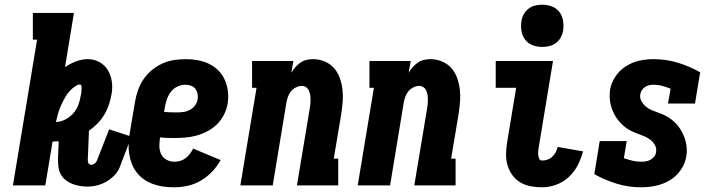

<svg xmlns="http://www.w3.org/2000/svg" viewBox="-20 -790 3040 818"><path d="M353 5Q336 5 319 2Q302 -1 287 -7Q272 -13 259 -23.5Q246 -34 238.5 -48Q231 -62 229 -79Q227 -96 227 -113L230 -188Q224 -188 218 -187.5Q212 -187 206 -187Q206 -187 205.5 -187Q205 -187 204 -187L173 0H35L138 -621H120V-735H295L257 -504Q279 -519 304 -528.5Q329 -538 354 -538Q381 -538 403.5 -525.5Q426 -513 439 -492Q452 -471 456 -445Q460 -419 456 -393Q452 -370 445 -347.5Q438 -325 425.5 -303.5Q413 -282 396 -264.5Q379 -247 359 -233L354 -109Q354 -105 354.5 -101.5Q355 -98 356.5 -95Q358 -92 361.5 -90Q365 -88 368 -88Q376 -88 383 -93Q390 -98 393 -106L445 -239L540 -208L489 -75Q481 -56 465 -40.5Q449 -25 431 -15Q413 -5 393 0Q373 5 353 5ZM218 -270Q239 -271 258.5 -281Q278 -291 292 -307Q306 -323 313.5 -342.5Q321 -362 324 -383Q326 -389 326.5 -396Q327 -403 327.5 -409.5Q328 -416 327 -423Q326 -430 320 -430Q312 -430 304.5 -425Q297 -420 290.5 -415Q284 -410 278 -403.5Q272 -397 267 -390Q262 -383 258 -376Q254 -369 250 -361.5Q246 -354 242.5 -346.5Q239 -339 236 -331.5Q233 -324 230.5 -316.5Q228 -309 226 -301Q224 -293 222 -285Q220 -277 218 -270Z M722 8Q699 8 676.5 5Q654 2 633 -5.5Q612 -13 594.5 -25Q577 -37 563.5 -54Q550 -71 542 -91Q534 -111 530.5 -133.5Q527 -156 528 -179Q529 -202 533 -225L555 -355Q559 -380 567.5 -404.5Q576 -429 590.5 -451Q605 -473 626 -490.5Q647 -508 671 -519Q695 -530 720.5 -534Q746 -538 771 -538Q797 -538 822.5 -533.5Q848 -529 870.5 -518Q893 -507 910.5 -489.5Q928 -472 938 -449Q948 -426 951 -400.5Q954 -375 950 -349Q946 -325 934.5 -302Q923 -279 905 -261Q887 -243 864 -231Q841 -219 817.5 -212.5Q794 -206 769.5 -204Q745 -202 722 -202Q706 -202 691 -202.5Q676 -203 662 -205Q659 -187 659 -168.5Q659 -150 666 -134.5Q673 -119 688.5 -110Q704 -101 722 -101Q735 -101 747.5 -104.5Q760 -108 770.5 -116Q781 -124 789 -134.5Q797 -145 803 -157L920 -108Q905 -81 883.5 -58.5Q862 -36 835.5 -20.5Q809 -5 780 1.5Q751 8 722 8ZM735 -311Q748 -311 762 -313Q776 -315 789 -322Q802 -329 811 -341Q820 -353 822 -367Q824 -379 821.5 -391Q819 -403 812 -412Q805 -421 793.5 -425Q782 -429 770 -429Q753 -429 736.5 -421.5Q720 -414 709 -400Q698 -386 692 -369.5Q686 -353 683 -337L679 -313Q693 -312 707 -311.5Q721 -311 735 -311Z M1004 0 1073 -416H1054V-530H1230L1221 -480Q1229 -493 1238.5 -504Q1248 -515 1260.5 -523.5Q1273 -532 1287 -535Q1301 -538 1314 -538Q1340 -538 1363.5 -528Q1387 -518 1403 -500Q1419 -482 1427.5 -458Q1436 -434 1439 -409Q1442 -384 1440 -358Q1438 -332 1434 -305L1402 -114H1421V0H1245L1299 -324Q1301 -334 1302 -344.5Q1303 -355 1303 -365.5Q1303 -376 1301.5 -385.5Q1300 -395 1296 -404Q1292 -413 1284 -418.5Q1276 -424 1266 -424Q1253 -424 1240.5 -417.5Q1228 -411 1219.5 -400.5Q1211 -390 1206.5 -377Q1202 -364 1200 -352L1142 0Z M1504 0 1573 -416H1554V-530H1730L1721 -480Q1729 -493 1738.5 -504Q1748 -515 1760.5 -523.5Q1773 -532 1787 -535Q1801 -538 1814 -538Q1840 -538 1863.5 -528Q1887 -518 1903 -500Q1919 -482 1927.5 -458Q1936 -434 1939 -409Q1942 -384 1940 -358Q1938 -332 1934 -305L1902 -114H1921V0H1745L1799 -324Q1801 -334 1802 -344.5Q1803 -355 1803 -365.5Q1803 -376 1801.5 -385.5Q1800 -395 1796 -404Q1792 -413 1784 -418.5Q1776 -424 1766 -424Q1753 -424 1740.5 -417.5Q1728 -411 1719.5 -400.5Q1711 -390 1706.5 -377Q1702 -364 1700 -352L1642 0Z M2290 8Q2265 8 2241 3.5Q2217 -1 2197.5 -12.5Q2178 -24 2164 -42.5Q2150 -61 2143 -83.5Q2136 -106 2136 -130.5Q2136 -155 2140 -180L2179 -416H2092V-530H2336L2275 -161Q2275 -161 2275 -161Q2275 -161 2275 -161Q2274 -153 2273 -145Q2272 -137 2273 -129Q2274 -121 2277.5 -113.5Q2281 -106 2290 -106Q2301 -106 2312.5 -110Q2324 -114 2333 -122.5Q2342 -131 2347.5 -141.5Q2353 -152 2356 -164L2464 -145Q2456 -115 2441.5 -86.5Q2427 -58 2403.5 -36Q2380 -14 2349.5 -3Q2319 8 2290 8ZM2290 -590Q2269 -590 2249 -597.5Q2229 -605 2217 -621.5Q2205 -638 2201.5 -659Q2198 -680 2202 -702Q2204 -717 2212 -730.5Q2220 -744 2232.5 -753.5Q2245 -763 2260.5 -766.5Q2276 -770 2290 -770Q2312 -770 2331.5 -762.5Q2351 -755 2363.5 -738.5Q2376 -722 2379 -701Q2382 -680 2379 -658Q2376 -643 2368.5 -629.5Q2361 -616 2348 -606.5Q2335 -597 2320 -593.5Q2305 -590 2290 -590Z M2712 8Q2657 8 2607 -7.5Q2557 -23 2512 -48L2535 -189H2650L2638 -116Q2656 -110 2673.5 -105.5Q2691 -101 2711 -101Q2721 -101 2731 -102.5Q2741 -104 2750.5 -109Q2760 -114 2767 -122.5Q2774 -131 2775 -142Q2778 -158 2770.5 -171.5Q2763 -185 2751.5 -194Q2740 -203 2726 -209Q2712 -215 2698 -220Q2684 -225 2670.5 -231.5Q2657 -238 2645 -247Q2633 -256 2623 -267Q2613 -278 2605 -290Q2597 -302 2591 -316Q2585 -330 2581.5 -345Q2578 -360 2577.5 -375.5Q2577 -391 2579 -407Q2584 -437 2602 -464Q2620 -491 2647 -508Q2674 -525 2704 -531.5Q2734 -538 2764 -538Q2819 -538 2869 -522.5Q2919 -507 2963 -482L2941 -349H2826L2837 -412Q2820 -419 2802 -424Q2784 -429 2765 -429Q2756 -429 2746.5 -427Q2737 -425 2729 -420Q2721 -415 2715.5 -407Q2710 -399 2708 -389Q2705 -373 2712.5 -359.5Q2720 -346 2731 -336.5Q2742 -327 2756 -321Q2770 -315 2784.5 -310Q2799 -305 2812.5 -298.5Q2826 -292 2838 -283Q2850 -274 2860 -263.5Q2870 -253 2878 -240.5Q2886 -228 2892 -214.5Q2898 -201 2901.5 -186Q2905 -171 2906 -155.5Q2907 -140 2904 -124Q2899 -93 2880 -65.5Q2861 -38 2833 -21.5Q2805 -5 2773.5 1.5Q2742 8 2712 8Z"/></svg>

Font: Iosevka Slab Heavy
Style: Italic
Weight: 900
Italic angle: -9°
Monospace: yes
Designer: Belleve Invis
Foundry: Belleve Invis
Version: Version 11.1.0; ttfautohint (v1.8.3)